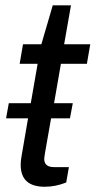

<svg xmlns="http://www.w3.org/2000/svg" viewBox="-20 -693 361 725"><path d="M148.9 12.2Q58.1 12.2 58.1 -70.8Q58.1 -84 61 -101.1L85.9 -246.1H2.9L13.2 -303.2H96.2L122.1 -452.1H54.2L66.9 -525.9H136.2L179.2 -672.9H248L222.2 -525.9H320.8L308.1 -452.1H210L184.1 -303.2H254.9L244.1 -246.1H172.9L150.9 -121.1Q150.4 -118.2 149.4 -111.8Q148.4 -105.5 147.7 -100.1Q147 -94.7 147 -92.8Q147 -62 184.1 -62H240.2L230 -3.9Q189.5 12.2 148.9 12.2Z"/></svg>

Font: Archivo
Style: Italic
Weight: 400
Italic angle: -10°
Designer: Hector Gatti
Foundry: Omnibus-Type
Version: Version 2.001